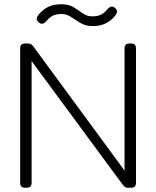

<svg xmlns="http://www.w3.org/2000/svg" viewBox="-20 -885 736 905"><path d="M332 -794Q313 -807 300 -813Q287 -819 269 -819Q246 -819 230 -811.5Q214 -804 201 -788Q188 -773 178 -773Q169 -773 160 -782Q153 -789 153 -796Q153 -804 163 -817Q202 -865 267 -865Q296 -865 314.5 -857Q333 -849 354 -833Q372 -820 384.5 -814Q397 -808 416 -808Q439 -808 455 -815.5Q471 -823 484 -839Q497 -854 507 -854Q516 -854 525 -845Q532 -838 532 -831Q532 -823 522 -810Q483 -762 418 -762Q391 -762 372.5 -770Q354 -778 332 -794ZM75 -23V-657Q75 -680 98 -680H112Q121 -680 126 -677Q131 -674 138 -665L567 -81V-657Q567 -680 590 -680H598Q621 -680 621 -657V-23Q621 0 598 0H584Q575 0 570 -3Q565 -6 558 -15L129 -597V-23Q129 0 106 0H98Q75 0 75 -23Z"/></svg>

Font: Mitr ExtraLight
Style: Regular
Weight: 275
Designer: Thanarat Vachiruckul
Foundry: Cadson Demak Co.,Ltd.
Version: Version 1.001